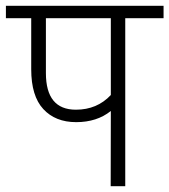

<svg xmlns="http://www.w3.org/2000/svg" viewBox="-35 -643 584 663"><path d="M227.1 -264.2Q300.3 -264.2 347.7 -314.9V-580.1H123.5V-390.6Q123.5 -264.2 227.1 -264.2ZM72.8 -403.8V-580.1H-14.6V-623H529.8V-580.1H397.5V0H347.2L347.7 -259.8Q299.8 -221.2 228 -221.2Q156.2 -221.2 114.5 -266.4Q72.8 -311.5 72.8 -403.8Z"/></svg>

Font: Yantramanav Light
Style: Regular
Weight: 300
Version: Version 1.001;PS 1.0;hotconv 1.0.72;makeotf.lib2.5.5900; ttf